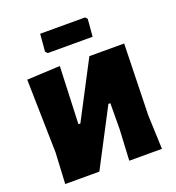

<svg xmlns="http://www.w3.org/2000/svg" viewBox="-152 -988 1019 1110"><g transform="rotate(-20 357.5 -433.0)"><path d="M59 -642 69 -190 59 0H269L452 -350H464L463 -190L453 0H654L646 -210L657 -647H443L261 -299H249L263 -652ZM211 -759 223 -746H499L508 -853L496 -866H220Z"/></g></svg>

Font: Luna Sans Black
Style: Regular
Weight: 900
Designer: Juan Pablo del Peral
Foundry: Huerta Tipografica
Version: Version 2.001; ttfautohint (v1.5)